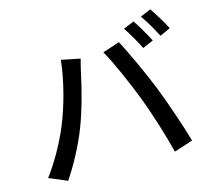

<svg xmlns="http://www.w3.org/2000/svg" viewBox="-117 -970 1234 1124"><g transform="rotate(-15 500.0 -407.5)"><path d="M772 -787 707 -760C734 -722 767 -662 787 -622L852 -650C833 -689 797 -751 772 -787ZM885 -830 821 -803C849 -765 881 -708 903 -665L967 -694C949 -730 911 -792 885 -830ZM207 -305C172 -220 115 -114 52 -31L161 15C215 -63 272 -171 308 -264C347 -363 383 -506 396 -572C401 -594 410 -632 417 -657L303 -680C291 -560 251 -412 207 -305ZM700 -336C740 -229 782 -97 809 12L923 -25C896 -119 843 -275 805 -371C765 -472 698 -617 658 -692L555 -658C598 -583 660 -440 700 -336Z"/></g></svg>

Font: Noto Sans CJK KR Medium
Style: Regular
Weight: 500
Designer: Ryoko NISHIZUKA (kana & ideographs); Paul D. Hunt (Latin, Greek & Cyrillic); Wenlong ZHANG (bopomofo); Sandoll Communica
Foundry: Adobe Systems Incorporated
Version: Version 1.004;PS 1.004;hotconv 1.0.82;makeotf.lib2.5.63406